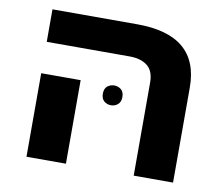

<svg xmlns="http://www.w3.org/2000/svg" viewBox="-69 -672 881 756"><g transform="rotate(10 372.0 -294.5)"><path d="M668 0H510.7V-372.1Q510.7 -418.5 484.6 -439Q458.5 -459.5 413.1 -459.5H82V-589.4H420.9Q668 -589.4 668 -379.9ZM239.7 0H82V-334H239.7ZM335 -296.9Q335 -317.4 346.7 -326.9Q358.4 -336.4 374 -336.4Q389.6 -336.4 401.4 -326.9Q413.1 -317.4 413.1 -296.9Q413.1 -277.3 401.4 -267.3Q389.6 -257.3 374 -257.3Q358.4 -257.3 346.7 -267.1Q335 -276.9 335 -296.9Z"/></g></svg>

Font: Lunasima
Style: Bold
Weight: 700
Designer: The DocRepair Project, Monotype Design Team
Foundry: Google
Version: Version 2.009